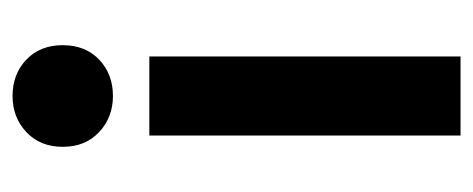

<svg xmlns="http://www.w3.org/2000/svg" viewBox="-244 -510 754 306"><g transform="rotate(-90 133.0 -357.0)"><path d="M70 0V-496H196V0ZM133 -554Q99 -554 75.5 -576Q52 -598 52 -634Q52 -670 75.5 -692Q99 -714 133 -714Q168 -714 191 -692Q214 -670 214 -634Q214 -598 191 -576Q168 -554 133 -554Z"/></g></svg>

Font: Space Grotesk Light
Style: Bold
Weight: 700
Version: Version 2.000